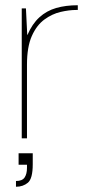

<svg xmlns="http://www.w3.org/2000/svg" viewBox="-20 -528 337 733"><path d="M63 0V-496H79L84 -395H85Q103 -437 130.5 -462Q158 -487 194.5 -497.5Q231 -508 277 -508V-490H271Q244 -490 211.5 -482.5Q179 -475 149.5 -453.5Q120 -432 101.5 -390.5Q83 -349 83 -281V0ZM41 185V163Q65 163 74 149.5Q83 136 83 113V101H51V57H105Q105 69 105 80Q105 91 105 99Q105 154 86.5 169.5Q68 185 41 185Z"/></svg>

Font: DM Sans 28pt Thin
Style: Regular
Weight: 250
Version: Version 4.004;gftools[0.9.30]